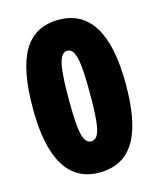

<svg xmlns="http://www.w3.org/2000/svg" viewBox="-111 -803 735 891"><g transform="rotate(-15 257.0 -357.0)"><path d="M256 10C431 10 480 -144 480 -356C480 -597 407 -724 256 -724C101 -724 34 -604 34 -356C34 -118 106 10 256 10ZM257 -140C215 -140 206 -207 206 -356C206 -502 216 -575 257 -575C299 -575 308 -502 308 -356C308 -206 299 -140 257 -140Z"/></g></svg>

Font: Noto Sans Devanagari UI Condensed Black
Style: Regular
Weight: 900
Width: 3
Designer: Jelle Bosma - Monotype Design Team
Foundry: Monotype Imaging Inc.
Version: Version 2.004